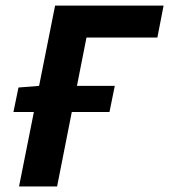

<svg xmlns="http://www.w3.org/2000/svg" viewBox="-20 -672 610 692"><path d="M28.4 -268.3 46.6 -356.6 122.6 -362.6H393.7L374.6 -268.3ZM48.6 0 178.6 -651.8H569.6L547.2 -536.7H291.7L185.8 0Z"/></svg>

Font: Source Sans 3
Style: Italic
Weight: 200
Italic angle: -11°
Designer: Paul D. Hunt
Foundry: Adobe
Version: Version 3.046;hotconv 1.0.118;makeotfexe 2.5.65603